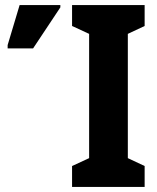

<svg xmlns="http://www.w3.org/2000/svg" viewBox="-20 -734 615 754"><path d="M548 0H263V-82L330 -113V-601L263 -632V-714H548V-632L482 -601V-113L548 -82ZM10 -544V-557L57 -714H217V-705L110 -544Z"/></svg>

Font: Noto Sans ExtraCondensed ExtraBold
Style: Regular
Weight: 800
Width: 2
Designer: Monotype Design Team
Foundry: Monotype Imaging Inc.
Version: Version 2.013; ttfautohint (v1.8.4.7-5d5b)